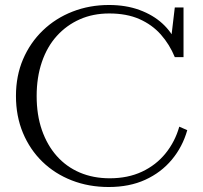

<svg xmlns="http://www.w3.org/2000/svg" viewBox="-20 -740 815 770"><path d="M418 -686Q353 -686 300 -662.5Q247 -639 208 -596Q169 -553 148 -491.5Q127 -430 127 -355Q127 -279 148 -218.5Q169 -158 207.5 -114.5Q246 -71 300 -48Q354 -25 420 -25Q493 -25 549.5 -51.5Q606 -78 644 -125Q682 -172 699 -232L731 -218Q712 -151 669 -99.5Q626 -48 562.5 -19Q499 10 416 10Q336 10 268 -16.5Q200 -43 150 -91.5Q100 -140 72 -207Q44 -274 44 -355Q44 -436 72.5 -502.5Q101 -569 152 -618Q203 -667 271 -693.5Q339 -720 417 -720Q485 -720 539.5 -700Q594 -680 631.5 -645.5Q669 -611 688 -566L665 -575L681 -710H716V-511H681Q660 -562 625 -601.5Q590 -641 539 -663.5Q488 -686 418 -686Z"/></svg>

Font: Roboto Serif 120pt Expanded Light
Style: Regular
Weight: 300
Width: 7
Designer: Greg Gazdowicz
Foundry: Commercial Type
Version: Version 1.008